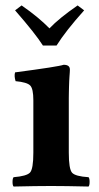

<svg xmlns="http://www.w3.org/2000/svg" viewBox="-20 -681 362 703"><path d="M187 -514.2H137.2Q109.4 -558.1 35.2 -643.1L59.1 -661.1Q121.1 -618.2 161.1 -577.1Q196.3 -614.3 264.2 -661.1L288.1 -643.1Q220.2 -567.4 187 -514.2ZM231.9 -122.1Q231.9 -62 243.9 -48.6Q255.9 -35.2 304.2 -32.2Q308.1 -28.3 308.1 -15.1Q308.1 -2 304.2 2Q218.3 0 167 0Q113.8 0 29.8 2Q25.9 -2 25.9 -14.9Q25.9 -27.8 29.8 -32.2Q77.6 -36.1 89.8 -49.1Q102.1 -62 102.1 -122.1V-314Q102.1 -356 90.6 -367.9Q79.1 -379.9 37.1 -383.8Q31.2 -402.8 35.2 -416Q194.3 -437 212.9 -443.8Q235.8 -443.8 235.8 -426.8Q235.8 -425.8 235.8 -423.6Q235.8 -421.4 235.4 -414.8Q234.9 -408.2 234.4 -401.1Q233.9 -394 233.4 -383.8Q232.9 -373.5 232.7 -364Q232.4 -354.5 232.2 -343Q231.9 -331.5 231.9 -321.3Z"/></svg>

Font: Linux Libertine
Style: Bold
Weight: 700
Designer: Philipp H. Poll
Foundry: Philipp H. Poll
Version: Version 5.0.3